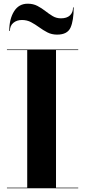

<svg xmlns="http://www.w3.org/2000/svg" viewBox="-20 -1017 459 1037"><path d="M98.5 -909Q70.5 -909 52 -893.5Q33.5 -878 33.5 -850H30Q30 -914 55.8 -955.5Q81.5 -997 129.5 -997Q159.5 -997 182.2 -985Q205 -973 224.8 -957.5Q244.5 -942 264.5 -930Q284.5 -918 309.5 -918Q341 -918 357.8 -933.8Q374.5 -949.5 374.5 -977H378Q378 -906 361 -868Q344 -830 288.5 -830Q259.5 -830 236.2 -842Q213 -854 191.8 -869.5Q170.5 -885 148.2 -897Q126 -909 98.5 -909ZM17.5 -3.5H127V-746.5H17.5V-750H402.5V-746.5H282.5V-3.5H402.5V0H17.5Z"/></svg>

Font: Bodoni* 48pt
Style: Bold
Weight: 700
Version: Version 2.3